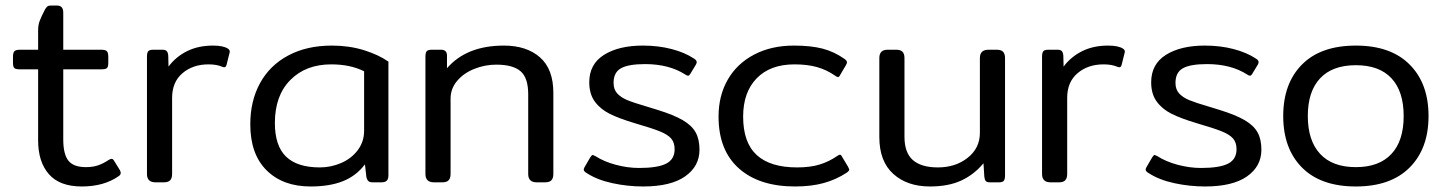

<svg xmlns="http://www.w3.org/2000/svg" viewBox="-20 -660 5238 695"><path d="M118 -152V-409H53Q37 -409 32 -413.5Q27 -418 27 -433V-454Q27 -469 32 -474.5Q37 -480 53 -480H118V-550Q118 -569 123.5 -584Q129 -599 143 -626Q148 -634 152 -637Q156 -640 165 -640H185Q198 -640 203.5 -633.5Q209 -627 209 -614V-480H346Q362 -480 367 -474.5Q372 -469 372 -454V-433Q372 -418 367 -413.5Q362 -409 346 -409H209V-155Q209 -102 227.5 -78.5Q246 -55 291 -55Q316 -55 335 -61.5Q354 -68 375 -82Q381 -85 384 -85Q389 -85 393 -78L414 -44Q417 -38 417 -34Q417 -27 409 -22Q356 15 276 15Q196 15 157 -29.5Q118 -74 118 -152Z M512 -30V-455Q512 -469 516.5 -474.5Q521 -480 535 -480H568Q579 -480 583.5 -475Q588 -470 589 -459L590 -419Q617 -455 657.5 -475Q698 -495 751 -495Q788 -495 805 -484Q814 -478 811 -469L800 -425Q797 -413 785 -418Q765 -427 735 -427Q678 -427 640.5 -395Q603 -363 603 -306V-30Q603 -15 596 -7.5Q589 0 573 0H543Q512 0 512 -30Z M886 -210Q886 -295 921.5 -359.5Q957 -424 1024 -459.5Q1091 -495 1181 -495Q1244 -495 1297 -478.5Q1350 -462 1386 -437V-25Q1386 -12 1380 -6Q1374 0 1360 0H1329Q1318 0 1313 -5Q1308 -10 1306 -21L1301 -65Q1269 -23 1221 -4Q1173 15 1104 15Q1004 15 945 -43.5Q886 -102 886 -210ZM1298 -187V-402Q1248 -427 1179 -427Q1087 -427 1031 -370.5Q975 -314 975 -215Q975 -132 1015.5 -93Q1056 -54 1138 -54Q1178 -54 1215 -70Q1252 -86 1275 -116.5Q1298 -147 1298 -187Z M1520 -30V-455Q1520 -469 1524.5 -474.5Q1529 -480 1543 -480H1576Q1598 -480 1598 -459V-413Q1669 -495 1804 -495Q1886 -495 1934.5 -452.5Q1983 -410 1983 -324V-30Q1983 -15 1976 -7.5Q1969 0 1953 0H1923Q1892 0 1892 -30V-319Q1892 -378 1864.5 -402Q1837 -426 1776 -426Q1735 -426 1696.5 -410.5Q1658 -395 1634.5 -367Q1611 -339 1611 -303V-30Q1611 -15 1604 -7.5Q1597 0 1581 0H1551Q1520 0 1520 -30Z M2103 -34Q2093 -40 2093 -46Q2093 -49 2096 -55L2117 -91Q2122 -99 2126 -99Q2127 -99 2135 -95Q2166 -75 2209 -63.5Q2252 -52 2294 -52Q2360 -52 2391 -67.5Q2422 -83 2422 -120Q2422 -144 2409.5 -158.5Q2397 -173 2368.5 -184.5Q2340 -196 2278 -214Q2221 -231 2187 -248Q2153 -265 2133 -292.5Q2113 -320 2113 -362Q2113 -428 2166.5 -461.5Q2220 -495 2307 -495Q2363 -495 2411 -482.5Q2459 -470 2492 -448Q2502 -442 2502 -435Q2502 -432 2499 -426L2479 -393Q2475 -386 2471 -386Q2466 -386 2461 -390Q2402 -428 2315 -428Q2255 -428 2228 -413Q2201 -398 2201 -360Q2201 -336 2214.5 -321.5Q2228 -307 2251 -297.5Q2274 -288 2322 -274L2361 -262Q2419 -244 2451.5 -225Q2484 -206 2498 -181Q2512 -156 2512 -118Q2512 -58 2460 -21.5Q2408 15 2308 15Q2252 15 2196.5 3Q2141 -9 2103 -34Z M2581 -238Q2581 -314 2614.5 -372Q2648 -430 2710 -462.5Q2772 -495 2854 -495Q2915 -495 2957.5 -484Q3000 -473 3038 -446Q3046 -440 3046 -434Q3046 -432 3042 -424L3022 -390Q3018 -381 3013 -381Q3010 -381 3003 -386Q2973 -407 2938 -417Q2903 -427 2856 -427Q2768 -427 2719 -376.5Q2670 -326 2670 -238Q2670 -144 2719 -99Q2768 -54 2865 -54Q2913 -54 2947 -64.5Q2981 -75 3010 -95Q3017 -100 3020 -100Q3025 -100 3029 -91L3050 -56Q3054 -48 3054 -47Q3054 -41 3045 -35Q3007 -10 2962 2.5Q2917 15 2858 15Q2728 15 2654.5 -50.5Q2581 -116 2581 -238Z M3163 -164V-450Q3163 -480 3193 -480H3224Q3240 -480 3247 -472.5Q3254 -465 3254 -450V-165Q3254 -107 3284.5 -80.5Q3315 -54 3375 -54Q3439 -54 3483 -89Q3527 -124 3527 -179V-450Q3527 -480 3558 -480H3588Q3604 -480 3611 -472.5Q3618 -465 3618 -450V-25Q3618 -11 3613.5 -5.5Q3609 0 3596 0H3563Q3552 0 3548 -5Q3544 -10 3543 -21L3540 -69Q3506 -28 3459.5 -6.5Q3413 15 3346 15Q3264 15 3213.5 -30.5Q3163 -76 3163 -164Z M3752 -30V-455Q3752 -469 3756.5 -474.5Q3761 -480 3775 -480H3808Q3819 -480 3823.5 -475Q3828 -470 3829 -459L3830 -419Q3857 -455 3897.5 -475Q3938 -495 3991 -495Q4028 -495 4045 -484Q4054 -478 4051 -469L4040 -425Q4037 -413 4025 -418Q4005 -427 3975 -427Q3918 -427 3880.5 -395Q3843 -363 3843 -306V-30Q3843 -15 3836 -7.5Q3829 0 3813 0H3783Q3752 0 3752 -30Z M4137 -34Q4127 -40 4127 -46Q4127 -49 4130 -55L4151 -91Q4156 -99 4160 -99Q4161 -99 4169 -95Q4200 -75 4243 -63.5Q4286 -52 4328 -52Q4394 -52 4425 -67.5Q4456 -83 4456 -120Q4456 -144 4443.5 -158.5Q4431 -173 4402.5 -184.5Q4374 -196 4312 -214Q4255 -231 4221 -248Q4187 -265 4167 -292.5Q4147 -320 4147 -362Q4147 -428 4200.5 -461.5Q4254 -495 4341 -495Q4397 -495 4445 -482.5Q4493 -470 4526 -448Q4536 -442 4536 -435Q4536 -432 4533 -426L4513 -393Q4509 -386 4505 -386Q4500 -386 4495 -390Q4436 -428 4349 -428Q4289 -428 4262 -413Q4235 -398 4235 -360Q4235 -336 4248.5 -321.5Q4262 -307 4285 -297.5Q4308 -288 4356 -274L4395 -262Q4453 -244 4485.5 -225Q4518 -206 4532 -181Q4546 -156 4546 -118Q4546 -58 4494 -21.5Q4442 15 4342 15Q4286 15 4230.5 3Q4175 -9 4137 -34Z M4625 -240Q4625 -358 4693 -426.5Q4761 -495 4888 -495Q5014 -495 5082.5 -426.5Q5151 -358 5151 -240Q5151 -122 5082.5 -53.5Q5014 15 4888 15Q4761 15 4693 -53.5Q4625 -122 4625 -240ZM5061 -240Q5061 -329 5017 -376.5Q4973 -424 4888 -424Q4803 -424 4758.5 -376.5Q4714 -329 4714 -240Q4714 -151 4758.5 -103Q4803 -55 4888 -55Q4972 -55 5016.5 -102.5Q5061 -150 5061 -240Z"/></svg>

Font: Mitr Light
Style: Regular
Weight: 300
Designer: Thanarat Vachiruckul
Foundry: Cadson Demak
Version: Version 1.003